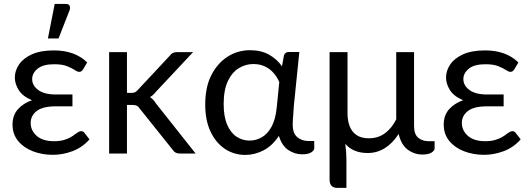

<svg xmlns="http://www.w3.org/2000/svg" viewBox="-20 -766 2645 958"><path d="M244.5 6.5Q190 6.5 144 -11.2Q98 -29 70.2 -62.8Q42.5 -96.5 42.5 -144.5Q42.5 -190.5 69 -220.5Q95.5 -250.5 139.5 -266Q93.5 -285 73.5 -316.5Q54 -348 54 -379Q54 -413 74.8 -444Q95.5 -475 138.8 -494.8Q182 -514.5 249.5 -514.5Q353.5 -514.5 415 -454.5L395 -420.5Q390 -413 385.5 -410.2Q381 -407.5 374.5 -407.5Q366.5 -407.5 353 -416.5Q340 -425.5 315.5 -435.5Q291 -445.5 250.5 -445.5Q195 -445.5 168 -423.5Q140.5 -401.5 140.5 -371Q140.5 -339.5 170.8 -317Q201 -294.5 259 -294.5H341.5V-235.5H259Q193 -235.5 163 -212Q133 -188.5 133 -152.5Q133 -115 163 -88.2Q193 -61.5 249.5 -61.5Q278.5 -61.5 298.8 -67.5Q319 -73.5 333.2 -81.8Q347.5 -90 357 -98Q365 -103.5 371.5 -107.5Q378 -111.5 384.5 -111.5Q396 -111.5 401.5 -103L426.5 -70.5Q390 -29.5 341.2 -11.5Q292.5 6.5 244.5 6.5ZM272 -574H219L253 -746.5H308.5Q329 -746.5 329.5 -727.5Q329.5 -721.5 327 -714.5Z M956 0H876.5Q853.5 0 842.5 -17.5L676.5 -225Q670 -235 662 -238.8Q654 -242.5 639 -242.5H613.5V0H524.5V-506H613.5V-302.5H636.5Q647 -302.5 653.8 -305.8Q660.5 -309 667.5 -317L827.5 -488.5Q839.5 -506 863 -506H943.5L757.5 -307.5Q745 -291 728.5 -281.5Q746 -270 758 -250Z M1204.5 7Q1148 7 1102.8 -22.8Q1057.5 -52.5 1030.8 -108.8Q1004 -165 1004 -244.5Q1004 -331.5 1034.5 -391Q1065 -450.5 1114.5 -482.5Q1165 -515.5 1228 -515.5Q1284 -515.5 1323.8 -492.5Q1363.5 -469.5 1387 -435L1396.5 -488Q1401.5 -506.5 1420 -506.5H1473.5L1446 -236L1443.5 -196Q1440.5 -167.5 1440.5 -144Q1440.5 -100.5 1463.5 -81.5Q1486 -62.5 1519 -62.5H1548V-26.5Q1548 -15.5 1533 -5.8Q1518 4 1488 4Q1450.5 4 1418.5 -17.5Q1386.5 -39 1371.5 -88Q1339 -38.5 1294.5 -15.5Q1250 7 1204.5 7ZM1225 -64.5Q1257.5 -64.5 1286.2 -81Q1315 -97.5 1334.8 -133.5Q1354.5 -169.5 1360.5 -227.5L1373.5 -356Q1363.5 -380.5 1345.8 -401Q1328 -421.5 1302.8 -434Q1277.5 -446.5 1244 -446.5Q1205.5 -446.5 1171.8 -426Q1138 -405.5 1117 -361.5Q1096 -317.5 1096 -247Q1096 -183.5 1113.8 -143Q1131.5 -102.5 1161 -83.5Q1190.5 -64.5 1225 -64.5Z M1708.5 171.5H1664Q1626 171.5 1624.5 133.5V-506H1714V-199.5Q1714 -163.5 1725 -135.5Q1736 -107.5 1759.5 -91.8Q1783 -76 1820 -76Q1867 -76 1901 -101.2Q1935 -126.5 1957 -170.5V-506H2046V-137Q2046 -96.5 2066.5 -79Q2087 -61.5 2119 -61.5H2148.5V-25.5Q2148.5 -14.5 2133.2 -4.8Q2118 5 2088 5Q2047.5 5 2014.8 -19Q1982 -43 1969 -97.5Q1907 -2.5 1814.5 -2.5Q1742 -2.5 1703 -48.5Q1708.5 -4 1708.5 32Z M2396 6.5Q2341.5 6.5 2295.5 -11.2Q2249.5 -29 2221.8 -62.8Q2194 -96.5 2194 -144.5Q2194 -190.5 2220.5 -220.5Q2247 -250.5 2291 -266Q2245 -285 2225 -316.5Q2205.5 -348 2205.5 -379Q2205.5 -413 2226.2 -444Q2247 -475 2290.2 -494.8Q2333.5 -514.5 2401 -514.5Q2505 -514.5 2566.5 -454.5L2546.5 -420.5Q2541.5 -413 2537 -410.2Q2532.5 -407.5 2526 -407.5Q2518 -407.5 2504.5 -416.5Q2491.5 -425.5 2467 -435.5Q2442.5 -445.5 2402 -445.5Q2346.5 -445.5 2319.5 -423.5Q2292 -401.5 2292 -371Q2292 -339.5 2322.2 -317Q2352.5 -294.5 2410.5 -294.5H2493V-235.5H2410.5Q2344.5 -235.5 2314.5 -212Q2284.5 -188.5 2284.5 -152.5Q2284.5 -115 2314.5 -88.2Q2344.5 -61.5 2401 -61.5Q2430 -61.5 2450.2 -67.5Q2470.5 -73.5 2484.8 -81.8Q2499 -90 2508.5 -98Q2516.5 -103.5 2523 -107.5Q2529.5 -111.5 2536 -111.5Q2547.5 -111.5 2553 -103L2578 -70.5Q2541.5 -29.5 2492.8 -11.5Q2444 6.5 2396 6.5Z"/></svg>

Font: Verano Sans
Style: Regular
Weight: 400
Designer: Lukasz Dziedzic with Adam Twardoch and Botio Nikoltchev
Foundry: tyPoland Lukasz Dziedzic
Version: Version 3.001;December 28, 2019;FontCreator 12.0.0.2547 64-b